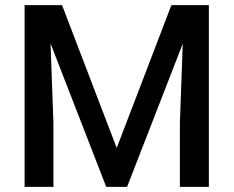

<svg xmlns="http://www.w3.org/2000/svg" viewBox="-20 -731 914 751"><path d="M76.2 -710.9V0H189V-250L177.7 -561L395.5 0H477.1L694.8 -560.1L683.6 -250V0H796.9V-710.9H650.4L436.5 -152.3L222.7 -710.9Z"/></svg>

Font: Bert Sans Medium
Style: Regular
Weight: 500
Designer: Christian Robertson (Google), Cristiano Sobral
Foundry: Google, Cristiano Sobral
Version: Version 3.101